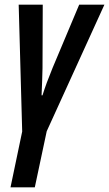

<svg xmlns="http://www.w3.org/2000/svg" viewBox="-20 -562 467 822"><path d="M25 240 75 1 60 -542H163L162 -270Q161 -245 160.5 -216.5Q160 -188 158 -154H162Q170 -180 180.5 -208.5Q191 -237 205 -271L319 -542H427L180 0L129 240Z"/></svg>

Font: Noto Sans ExtraCondensed SemiBold
Style: Italic
Weight: 600
Width: 2
Italic angle: -12°
Designer: Monotype Design Team
Foundry: Monotype Imaging Inc.
Version: Version 2.013; ttfautohint (v1.8.4.7-5d5b)